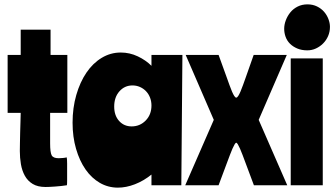

<svg xmlns="http://www.w3.org/2000/svg" viewBox="-20 -850 1534 881"><path d="M75 -714H212V-598H289V-332H210V-192Q210 -151 217 -137.5Q224 -124 249 -124Q256 -124 268 -125Q280 -126 286 -128Q288 -121 288 -99.5Q288 -78 288 -56Q288 -37 288 -21.5Q288 -6 287 0Q275 2 260.5 3.5Q246 5 232.5 6Q219 7 207.5 7.5Q196 8 189 8Q153 8 130 -6Q107 -20 94 -43.5Q81 -67 76 -96.5Q71 -126 71 -157Q71 -169 71.5 -192.5Q72 -216 72.5 -242Q73 -268 74 -292.5Q75 -317 75 -332H15V-598H75Z M812 0H675V-49Q639 -20 599 -4.5Q559 11 521 11Q476 11 438 -11Q400 -33 372.5 -72.5Q345 -112 329 -167Q313 -222 313 -287Q313 -355 330 -414Q347 -473 376.5 -516.5Q406 -560 446.5 -584.5Q487 -609 534 -609Q575 -609 612 -591.5Q649 -574 675 -548V-598H817ZM504 -361Q504 -320 526.5 -295Q549 -270 584 -270Q622 -270 648.5 -297Q675 -324 675 -366Q675 -385 668.5 -402Q662 -419 650 -431.5Q638 -444 622 -451Q606 -458 588 -458Q552 -458 528 -431Q504 -404 504 -361Z M1064 -195Q1061 -195 1056.5 -187.5Q1052 -180 1046.5 -167.5Q1041 -155 1035 -139Q1029 -123 1023 -107L983 0H830L961 -300L832 -598H983L1021 -493Q1027 -476 1033 -459.5Q1039 -443 1044.5 -430Q1050 -417 1055 -409.5Q1060 -402 1064 -402Q1068 -402 1073 -409.5Q1078 -417 1083.5 -430Q1089 -443 1095 -459.5Q1101 -476 1107 -493L1144 -598H1296L1167 -300L1298 0H1145L1105 -107Q1099 -123 1093 -139Q1087 -155 1081.5 -167.5Q1076 -180 1071.5 -187.5Q1067 -195 1064 -195Z M1314 -582H1461V0H1314ZM1391 -830Q1415 -830 1434.5 -820.5Q1454 -811 1467 -796Q1480 -781 1487 -762.5Q1494 -744 1494 -727Q1494 -704 1485.5 -684.5Q1477 -665 1462.5 -650.5Q1448 -636 1429.5 -627.5Q1411 -619 1390 -619Q1364 -619 1344 -627.5Q1324 -636 1310.5 -649.5Q1297 -663 1290.5 -681Q1284 -699 1284 -718Q1284 -737 1291.5 -757Q1299 -777 1312.5 -793.5Q1326 -810 1346 -820Q1366 -830 1391 -830Z"/></svg>

Font: Ranchers
Style: Regular
Weight: 400
Designer: Pablo Impallari, Brenda Gallo
Foundry: Pablo Impallari, Brenda Gallo
Version: Version 1.000; ttfautohint (v0.8) -G 200 -r 50